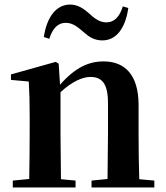

<svg xmlns="http://www.w3.org/2000/svg" viewBox="-20 -821 725 841"><path d="M172 -659 196 -651C210 -696 233 -721 268 -721C301 -721 323 -700 348 -679C368 -661 392 -644 428 -644C489 -644 529 -696 542 -786L518 -793C504 -748 481 -723 446 -723C414 -723 391 -743 367 -765C346 -783 321 -801 287 -801C226 -801 185 -746 172 -659ZM450 0H656V-30L590 -36C588 -93 587 -177 587 -235V-361C587 -493 527 -552 434 -552C369 -552 310 -526 243 -450L237 -542L224 -550L28 -495V-471L106 -464C109 -415 110 -376 110 -310V-235C110 -180 109 -94 108 -37L36 -30V0H311V-30L247 -36L245 -235V-417C295 -464 342 -484 376 -484C427 -484 453 -454 453 -370V-235L451 -37L381 -30V0Z"/></svg>

Font: Noto Serif CJK HK
Style: Bold
Weight: 700
Designer: Ryoko NISHIZUKA 西塚涼子 (kana & ideographs); Frank Grießhammer (Latin, Greek & Cyrillic); Wenlong ZHANG 张文龙 (bopomofo); San
Foundry: Adobe
Version: Version 2.001;hotconv 1.1.0;makeotfexe 2.6.0